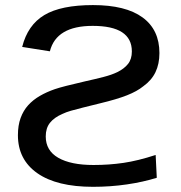

<svg xmlns="http://www.w3.org/2000/svg" viewBox="-20 -718 707 748"><path d="M590.8 -25.4Q537.6 -8.8 473.9 0.5Q410.2 9.8 342.3 9.8Q201.2 9.8 125.5 -43.2Q49.8 -96.2 49.8 -191.4Q49.8 -229.5 60.3 -258.3Q70.8 -287.1 89.8 -308.1Q108.9 -329.1 135 -344.2Q161.1 -359.4 193.4 -370.6Q209 -376 238.3 -383.5Q267.6 -391.1 310.5 -400.9Q350.1 -409.7 382.6 -418Q415 -426.3 437 -437Q463.9 -450.2 478.8 -469Q493.7 -487.8 493.7 -517.6Q493.7 -617.2 341.3 -617.2Q199.2 -617.2 174.3 -518.1L66.4 -535.2Q87.9 -620.6 152.8 -659.4Q217.8 -698.2 342.3 -698.2Q469.7 -698.2 535.4 -650.1Q601.1 -602.1 601.1 -511.2Q601.1 -468.8 585.7 -436.8Q570.3 -404.8 538.1 -381.8Q514.2 -362.3 474.6 -346.7Q435.1 -331.1 369.6 -315.4Q330.1 -305.7 302.7 -298.8Q275.4 -292 256.6 -286.6Q237.8 -281.2 223.6 -274.4Q190.9 -260.3 174.6 -239.5Q158.2 -218.8 158.2 -186.5Q158.2 -131.3 207 -103.3Q255.9 -75.2 344.2 -75.2Q405.3 -75.2 461.4 -83.5Q517.6 -91.8 586.4 -114.3Z"/></svg>

Font: Arimo Medium
Style: Regular
Weight: 500
Designer: Steve Matteson
Foundry: Monotype Imaging Inc.
Version: Version 1.33